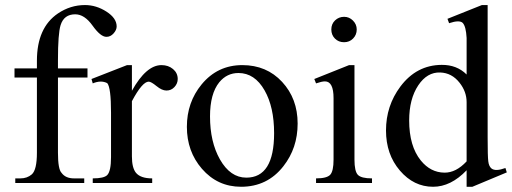

<svg xmlns="http://www.w3.org/2000/svg" viewBox="-20 -714 1997 749"><path d="M435.1 -610.8Q435.1 -597.2 423.1 -583.7Q411.1 -570.3 395.5 -570.3Q372.6 -569.8 341.1 -614Q309.6 -658.2 273.4 -658.2Q229.5 -658.2 216.3 -615.7Q206.1 -583 206.1 -479V-447.3H321.3V-411.6H206.1V-118.2Q206.1 -53.7 220.2 -39.6Q235.8 -18.1 268.6 -18.1H308.6V0H39.6V-18.1H59.6Q85.9 -18.1 104 -33.7Q124 -51.3 124 -118.2V-411.6H36.6V-447.3H124V-477.1Q124 -606 206.1 -661.6Q254.9 -694.3 311.5 -694.3Q355.5 -694.3 395.3 -668.7Q435.1 -643.1 435.1 -610.8Z M673.3 -405.8Q673.3 -388.2 660.6 -374.5Q647.9 -360.8 629.4 -360.8Q611.8 -360.8 590.6 -378.2Q569.3 -395.5 560.1 -395.5Q535.2 -395.5 494.6 -319.3V-104Q494.6 -59.6 510.3 -40Q528.3 -18.1 573.7 -18.1V0H341.8V-18.1Q385.7 -18.1 398.4 -31.2Q413.1 -46.4 413.1 -101.1V-274.4Q413.1 -372.6 398.4 -389.6Q374 -402.3 341.8 -388.7L336.9 -405.8L475.6 -460H494.6V-359.9Q550.3 -460 609.9 -460Q636.7 -460 655 -444.6Q673.3 -429.2 673.3 -405.8Z M1141.1 -231.9Q1141.1 -136.2 1085.4 -65.4Q1022.9 14.6 920.4 14.6Q828.6 14.6 767.6 -55.7Q709 -123.5 709 -219.2Q709 -314.9 766.6 -384.8Q828.6 -460 925.3 -460Q1020 -460 1080.6 -394.5Q1141.1 -329.1 1141.1 -231.9ZM1049.3 -194.3Q1049.3 -296.4 1012.2 -361.3Q973.6 -429.2 910.2 -429.2Q865.2 -429.2 835.4 -393.1Q799.3 -348.6 799.3 -259.8Q799.3 -160.6 837.9 -92.3Q878.4 -21 940.9 -21Q1049.3 -21 1049.3 -194.3Z M1371.6 -599.1Q1371.6 -578.1 1357.4 -563.7Q1343.3 -549.3 1322.3 -549.3Q1300.8 -549.3 1286.6 -563.5Q1272.5 -577.6 1272.5 -599.1Q1272.5 -620.6 1287.1 -634.5Q1301.8 -648.4 1322.3 -648.4Q1342.3 -648.4 1356.9 -633.8Q1371.6 -619.1 1371.6 -599.1ZM1431.2 0H1212.9V-18.1Q1254.9 -18.1 1268.1 -32.2Q1281.2 -46.4 1281.2 -91.3V-331.1Q1281.2 -396.5 1247.6 -396.5Q1235.4 -396.5 1212.9 -388.7L1206.1 -405.8L1341.8 -460H1362.8V-91.3Q1362.8 -45.9 1376 -32Q1389.2 -18.1 1431.2 -18.1Z M1957 -41.5 1822.8 14.6H1800.3V-49.8Q1738.8 14.6 1669.4 14.6Q1594.2 14.6 1540 -48.6Q1485.8 -111.8 1485.8 -205.1Q1485.8 -301.3 1542 -376.5Q1605 -460.4 1703.1 -460.9Q1762.2 -461.4 1800.3 -423.3V-505.9Q1800.3 -567.9 1800.3 -565.9Q1797.9 -610.8 1785.2 -624.5Q1772.5 -637.2 1731.9 -623.5L1725.6 -640.6L1859.9 -694.3H1882.3V-177.2Q1882.3 -104 1884.8 -84.5Q1887.2 -64.9 1897.5 -56.6Q1913.1 -44.4 1951.7 -58.6ZM1800.3 -84.5V-315.4Q1800.3 -356.4 1772.9 -391.1Q1742.7 -429.7 1697.3 -431.2Q1646.5 -433.1 1611.8 -381.3Q1576.2 -328.1 1576.2 -244.1Q1576.2 -144 1621.6 -87.9Q1659.7 -41 1713.9 -40.5Q1758.8 -40 1800.3 -84.5Z"/></svg>

Font: Dai Banna SIL Book
Style: Regular
Weight: 400
Designer: Victor Gaultney
Foundry: SIL International
Version: Version 2.000